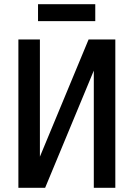

<svg xmlns="http://www.w3.org/2000/svg" viewBox="-20 -899 640 919"><path d="M532 0H429V-561L196 0H68V-710H171V-149L404 -710H532ZM162 -798V-879H436V-798Z"/></svg>

Font: Geist Mono Medium
Style: Regular
Weight: 500
Monospace: yes
Designer: Basement.studio, Andrés Briganti, Mateo Zaragoza
Foundry: Basement.studio, Vercel, Andrés Briganti, Guido Ferreyra, Mateo Zaragoza
Version: Version 1.500; ttfautohint (v1.8.4.7-5d5b)